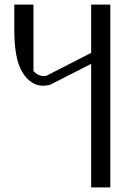

<svg xmlns="http://www.w3.org/2000/svg" viewBox="-20 -812 602 832"><path d="M458 -792V0H375V-535.2L196.3 -444.3Q176.8 -440.4 168 -440.4Q111.3 -440.4 75.2 -502Q42 -558.6 42 -681.6V-792H125V-503.9Q145.5 -482.4 169.9 -482.4Q170.9 -482.4 174.8 -482.9Q178.7 -483.4 180.7 -483.4L375 -583V-792Z"/></svg>

Font: wanta
Style: Medium
Weight: 500
Version: Version 0.91